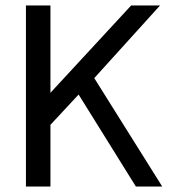

<svg xmlns="http://www.w3.org/2000/svg" viewBox="-20 -678 659 698"><path d="M163.4 0V-224.3L265.8 -334.3L473.9 0H569.7L322.7 -394L561.8 -658.1H456.8L163.4 -340.7V-658.1H74.3V0Z"/></svg>

Font: Arad-FD-VF Thin
Style: Regular
Weight: 100
Designer: Mohammad Darvishi
Version: Version 1.010;September 21, 2024;FontCreator 15.0.0.2992 64-